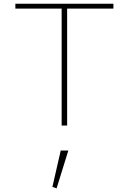

<svg xmlns="http://www.w3.org/2000/svg" viewBox="-20 -670 687 1025"><path d="M304.2 133.8 259.8 327.6 282.2 335.4 344.7 133.8ZM338.4 0V-624H585.4V-649.9H62V-624H309.1V0Z"/></svg>

Font: Estedad-FD-VF Thin
Style: Regular
Weight: 100
Designer: Amin Abedi
Version: Version 5.0